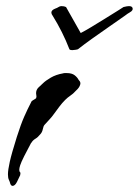

<svg xmlns="http://www.w3.org/2000/svg" viewBox="-20 -603 454 628"><path d="M402 -583Q413 -583 414 -575Q414 -572 413 -570Q411 -566 404.5 -562.5Q398 -559 389 -552Q365 -535 336 -515Q307 -495 280.5 -476Q254 -457 235 -442Q233 -441 226 -440Q219 -439 216 -439Q209 -439 207 -442Q185 -499 152 -552Q148 -557 148 -562Q148 -570 161 -575Q167 -577 171.5 -580Q176 -583 181 -583Q190 -583 196 -580L244 -495Q256 -501 278.5 -514.5Q301 -528 325 -543Q349 -558 366 -568.5Q383 -579 384 -580Q396 -583 402 -583ZM21 5Q17 5 14 -1Q12 -9 9 -15Q6 -21 6 -33Q6 -47 12 -74Q18 -101 35 -155Q48 -196 59 -221Q70 -246 82 -269V-270Q85 -274 91 -277Q97 -280 99 -283H98Q100 -285 99 -289.5Q98 -294 98 -298Q98 -309 105.5 -316.5Q113 -324 121 -331Q129 -339 146 -349Q163 -359 186 -363Q189 -364 192 -364Q195 -364 198 -364Q215 -364 224 -357Q233 -350 237 -342Q239 -340 241 -337Q243 -334 243 -330Q243 -326 239.5 -319.5Q236 -313 225 -303Q220 -297 210.5 -290.5Q201 -284 193 -276Q183 -266 174 -254Q165 -242 157 -231Q150 -221 142 -212.5Q134 -204 126 -195Q122 -191 120 -180.5Q118 -170 111 -163Q104 -154 95.5 -149Q87 -144 82 -135V-136Q77 -127 71 -115Q65 -103 59 -92Q49 -72 46 -62.5Q43 -53 43 -48Q43 -42 45.5 -40Q48 -38 46 -30Q42 -21 35.5 -8Q29 5 21 5Z"/></svg>

Font: Vujahday Script
Style: Regular
Weight: 400
Designer: Robert E. Leuschke
Foundry: Robert E. Leuschke
Version: Version 1.010; ttfautohint (v1.8.3)